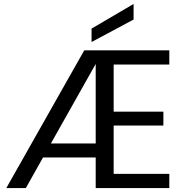

<svg xmlns="http://www.w3.org/2000/svg" viewBox="-20 -953 940 973"><path d="M838 -626C838 -626 838 -698 838 -698C838 -698 407 -698 407 -698C407 -698 12 0 12 0C12 0 111 0 111 0C111 0 198 -155 198 -155C198 -155 465 -155 465 -155C465 -155 465 0 465 0C465 0 838 0 838 0C838 0 838 -72 838 -72C838 -72 556 -72 556 -72C556 -72 556 -317 556 -317C556 -317 808 -317 808 -317C808 -317 808 -387 808 -387C808 -387 556 -387 556 -387C556 -387 556 -626 556 -626C556 -626 838 -626 838 -626ZM238 -226C238 -226 465 -629 465 -629C465 -629 465 -226 465 -226C465 -226 238 -226 238 -226ZM657 -933C657 -933 444 -808 444 -808C444 -808 444 -740 444 -740C444 -740 657 -854 657 -854C657 -854 657 -933 657 -933Z"/></svg>

Font: Girnar Poppins
Style: Regular
Weight: 500
Designer: Ninad Kale (Devanagari), Jonny Pinhorn (Latin)
Foundry: Indian Type Foundry
Version: ""